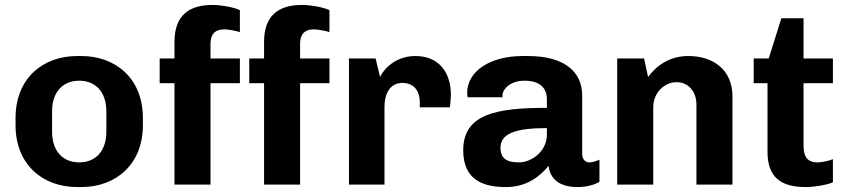

<svg xmlns="http://www.w3.org/2000/svg" viewBox="-20 -748 3423 778"><path d="M559 -241V-270C559 -429 450 -521 309 -521H293C152 -521 43 -429 43 -270V-241C43 -82 152 10 293 10H309C450 10 559 -82 559 -241ZM411 -296V-215C411 -131 363 -90 301 -90C239 -90 191 -131 191 -215V-296C191 -380 239 -421 301 -421C363 -421 411 -380 411 -296Z M952 -618V-707C924 -720 872 -728 841 -728C744 -728 687 -684 687 -578V-511H627V-411H687V0H833V-411H952V-511H833V-569C833 -623 866 -629 890 -629C905 -629 936 -623 952 -618Z M1315 -618V-707C1287 -720 1235 -728 1204 -728C1107 -728 1050 -684 1050 -578V-511H990V-411H1050V0H1196V-411H1315V-511H1196V-569C1196 -623 1229 -629 1253 -629C1268 -629 1299 -623 1315 -618Z M1681 -313H1803C1803 -313 1807 -348 1807 -364C1807 -455 1758 -521 1663 -521C1567 -521 1524 -447 1520 -436L1502 -511H1394V0H1538V-316C1538 -367 1560 -412 1610 -412C1664 -412 1681 -371 1681 -336Z M2196 -345V-311C1991 -311 1857 -286 1857 -139C1857 -11 1949 10 2031 10C2113 10 2168 -33 2203 -76C2209 -24 2245 10 2321 10C2371 10 2402 -7 2409 -11V-101C2403 -98 2383 -90 2368 -90C2354 -90 2339 -100 2339 -126V-362C2339 -457 2267 -521 2119 -521H2098C1964 -521 1873 -458 1873 -372C1873 -365 1874 -360 1875 -354H2016V-362C2016 -385 2046 -421 2105 -421C2173 -421 2196 -387 2196 -345ZM2196 -229V-202C2196 -134 2133 -90 2083 -90C2034 -90 2008 -105 2008 -150C2008 -208 2073 -229 2196 -229Z M2590 -511H2481V0H2627V-314C2627 -371 2671 -415 2722 -415C2769 -415 2802 -377 2802 -325V0H2948V-357C2948 -468 2867 -521 2769 -521C2690 -521 2638 -479 2606 -436Z M3355 -9V-103C3339 -96 3308 -90 3293 -90C3265 -90 3236 -99 3236 -158V-411H3355V-511H3236V-674H3146L3095 -511H3034V-411H3090V-133C3090 -27 3147 10 3245 10C3277 10 3328 2 3355 -9Z"/></svg>

Font: Chivo
Style: Bold
Weight: 700
Designer: Hector Gatti
Foundry: Omnibus-Type
Version: Version 1.003;PS 001.003;hotconv 1.0.70;makeotf.lib2.5.58329